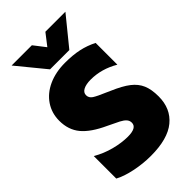

<svg xmlns="http://www.w3.org/2000/svg" viewBox="-279 -1005 1105 1105"><g transform="rotate(-45 273.5 -452.5)"><path d="M54 -920H219L274 -849L329 -920H492L352 -748H195ZM20 -34V-217Q72 -187 129.5 -172Q187 -157 238 -157Q311 -157 311 -198Q311 -215 300 -227.5Q289 -240 267 -251.5Q245 -263 198 -285Q106 -327 64.5 -377Q23 -427 23 -501Q23 -563 55.5 -611.5Q88 -660 147 -687Q206 -714 283 -714Q346 -714 394.5 -703.5Q443 -693 488 -670V-493Q406 -541 319 -541Q281 -541 258.5 -529.5Q236 -518 236 -496Q236 -474 256.5 -460.5Q277 -447 334 -423L354 -414Q422 -385 458.5 -356.5Q495 -328 511 -290.5Q527 -253 527 -196Q527 -97 459 -41Q391 15 253 15Q189 15 124.5 1.5Q60 -12 20 -34Z"/></g></svg>

Font: Readiness ExtraBold
Style: Regular
Weight: 800
Designer: Katatrad Team
Foundry: CadsonDemak
Version: Version 1.00;January 16, 2020;FontCreator 12.0.0.2550 64-bit